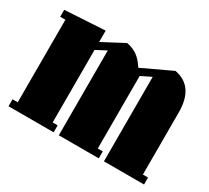

<svg xmlns="http://www.w3.org/2000/svg" viewBox="-107 -687 940 862"><g transform="rotate(30 363.5 -256.0)"><path d="M12.2 0V-36.1H39.1V-463.9H12.2V-500L220.2 -512.2V-453.1L332 -512.2Q365.2 -505.9 388.2 -488.8Q411.1 -471.7 430.2 -440.9L582 -512.2Q688 -492.7 688 -357.9V-36.1H714.8V0H506.8V-438L454.1 -412.1V-36.1H480V0H272.9V-439.9L220.2 -412.1V-36.1H246.1V0Z"/></g></svg>

Font: Lletraferida
Style: Heavy
Weight: 900
Designer: Josep Patau Bellart
Foundry: Josep Patau Bellart
Version: Version 1.000